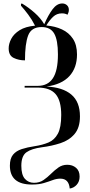

<svg xmlns="http://www.w3.org/2000/svg" viewBox="-20 -870 519 1107"><path d="M382 217Q377 160 328 160Q306 160 283.5 168.5Q261 177 232.5 185.5Q204 194 164 194Q37 194 37 85Q37 44 55 22Q73 0 105.5 -10.5Q138 -21 179 -27Q225 -34 259.5 -48.5Q294 -63 313.5 -99Q333 -135 333 -207Q333 -290 300.5 -327.5Q268 -365 198 -365H122V-375H198Q256 -375 285 -419Q314 -463 314 -556Q314 -639 292.5 -676.5Q271 -714 220 -714Q161 -714 142.5 -666Q124 -618 124 -522Q88 -522 59 -536Q30 -550 30 -591Q30 -618 45 -646.5Q60 -675 93.5 -696Q127 -717 182 -722Q165 -756 142.5 -786Q120 -816 101 -837V-849H108Q145 -827 180 -796Q215 -765 235 -730Q258 -783 283 -816.5Q308 -850 339 -850Q355 -850 366 -840Q377 -830 377 -813Q377 -804 374 -796.5Q371 -789 369 -785Q356 -793 337 -793Q307 -793 286 -773Q265 -753 247 -723Q297 -719 337 -700.5Q377 -682 400.5 -646.5Q424 -611 424 -556Q424 -479 380 -431Q336 -383 248 -371Q341 -367 391 -325Q441 -283 441 -199Q441 -134 410 -97.5Q379 -61 328.5 -44.5Q278 -28 222 -21Q162 -13 132.5 8Q103 29 103 86Q103 138 123.5 161Q144 184 176 184Q208 184 231 168Q254 152 274 132Q294 112 316.5 96Q339 80 368 80Q398 80 418.5 97.5Q439 115 439 148Q439 177 422 195.5Q405 214 382 217Z"/></svg>

Font: Noto Serif Display ExtraCondensed SemiBold
Style: Regular
Weight: 600
Width: 2
Designer: Monotype Design Team
Foundry: Monotype Imaging Inc.
Version: Version 2.009